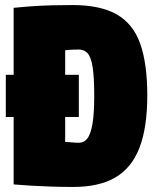

<svg xmlns="http://www.w3.org/2000/svg" viewBox="-20 -730 617 760"><path d="M3 -267V-434H292V-267ZM270 10Q222 10 181 8.5Q140 7 104 5Q68 3 34 0V-699Q74 -703 110.5 -705.5Q147 -708 185 -709Q223 -710 267 -710Q377 -710 442 -673Q507 -636 535 -557Q563 -478 563 -352Q563 -225 532 -145Q501 -65 436.5 -27.5Q372 10 270 10ZM293 -165Q313 -165 326 -182Q339 -199 346 -239.5Q353 -280 353 -350Q353 -426 346.5 -465.5Q340 -505 326.5 -519.5Q313 -534 291 -534Q280 -534 270.5 -533.5Q261 -533 253 -532.5Q245 -532 238 -531V-168Q245 -168 251 -167.5Q257 -167 263 -166.5Q269 -166 276 -165.5Q283 -165 293 -165Z"/></svg>

Font: Georama SemiCondensed Black
Style: Regular
Weight: 900
Width: 4
Designer: Jean-Baptiste Levee
Foundry: Production Type
Version: Version 1.001